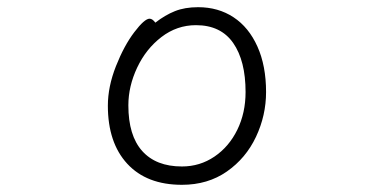

<svg xmlns="http://www.w3.org/2000/svg" viewBox="-20 -501 1040 534"><path d="M531 -481Q587 -481 629.5 -453Q672 -425 696 -371.5Q720 -318 720 -245Q720 -180 692 -120.5Q664 -61 611 -24Q558 13 486 13Q388 13 334 -45.5Q280 -104 280 -207Q280 -260 302.5 -317Q325 -374 353.5 -411.5Q382 -449 396 -449Q404 -449 412 -438Q439 -459 466.5 -470Q494 -481 531 -481ZM486 -38Q536 -38 576.5 -65.5Q617 -93 640 -140Q663 -187 663 -245Q663 -332 628.5 -381.5Q594 -431 525 -431Q472 -431 429 -398Q386 -365 361.5 -313Q337 -261 337 -208Q337 -124 375.5 -81Q414 -38 486 -38Z"/></svg>

Font: JyunsaiKaai Light
Style: Regular
Weight: 300
Designer: Fontworks Inc.
Version: Version 0.030;April 7, 2024;FontCreator 14.0.0.2901 64-bit